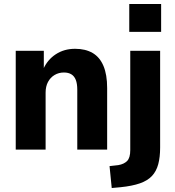

<svg xmlns="http://www.w3.org/2000/svg" viewBox="-20 -751 880 964"><path d="M59 0V-496H200V-403H197Q218 -451 260 -478.5Q302 -506 357 -506Q409 -506 445 -485Q481 -464 499.5 -420Q518 -376 518 -309V0H368V-300Q368 -331 360.5 -350Q353 -369 338 -378Q323 -387 301 -387Q275 -387 254 -374.5Q233 -362 221 -339.5Q209 -317 209 -286V0ZM629 -591V-731H789V-591ZM541 193 530 83 574 78Q603 73 618.5 57Q634 41 634 3V-496H784V-10Q784 38 774.5 73.5Q765 109 743 132.5Q721 156 682.5 169.5Q644 183 585 189Z"/></svg>

Font: Nunito Sans 10pt SemiCondensed ExtraBold
Style: Regular
Weight: 800
Width: 4
Designer: Vernon Adams
Foundry: Vernon Adams
Version: Version 3.101;gftools[0.9.27]